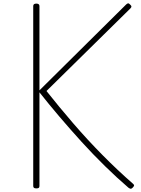

<svg xmlns="http://www.w3.org/2000/svg" viewBox="-20 -1137 864 1173"><path d="M202 14Q192 14 187.5 10.5Q183 7 183 -1V-1100Q183 -1115 202 -1115Q221 -1115 221 -1100V-585L750 -1109Q757 -1116 762.5 -1116.5Q768 -1117 775 -1109Q783 -1102 783 -1097Q783 -1092 776 -1085L264 -581Q340 -485 426.5 -384.5Q513 -284 606.5 -189.5Q700 -95 793 -14Q800 -8 799 -3Q798 2 790 10Q783 17 777.5 16Q772 15 765 10Q695 -50 621.5 -122Q548 -194 478 -271Q408 -348 342.5 -425Q277 -502 221 -573V-1Q221 7 217 10.5Q213 14 202 14Z"/></svg>

Font: Playwrite FR Moderne Thin
Style: Regular
Weight: 250
Version: Version 1.002